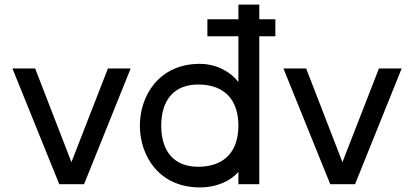

<svg xmlns="http://www.w3.org/2000/svg" viewBox="-20 -802 1802 836"><path d="M346 0 549 -504H450L291 -96L133 -504H34L238 0Z M1109 -718V-782H1018V-718H883V-644H1018V-445C987 -486 926 -524 850 -524C672 -524 589 -385 589 -255C589 -124 672 14 850 14C926 14 987 -16 1018 -54V0H1109V-644H1179V-718ZM850 -76C736 -73 682 -145 682 -255C682 -364 736 -437 850 -434C962 -431 1018 -363 1018 -255C1018 -147 962 -79 850 -76Z M1526 0 1729 -504H1630L1471 -96L1313 -504H1214L1418 0Z"/></svg>

Font: Hibana SubMedium
Style: Regular
Weight: 500
Width: 6
Designer: pygmalion
Foundry: ybstudio
Version: Version 0.930;hotconv 1.0.109;makeotfexe 2.5.65596